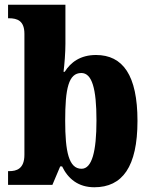

<svg xmlns="http://www.w3.org/2000/svg" viewBox="-20 -780 637 810"><path d="M378 10C496 10 560 -76 560 -270C560 -463 498 -548 385 -548C319 -548 278 -517 253 -477H248C252 -508 256 -558 256 -595V-760H14V-703H17C54 -703 83 -692 83 -637V-127C83 -67 49 -58 19 -58H14V0H201L234 -78H242C267 -26 310 10 378 10ZM324 -68C270 -68 255 -141 255 -271C255 -406 269 -472 323 -472C368 -472 387 -407 387 -272C387 -141 368 -68 324 -68Z"/></svg>

Font: Noto Serif Devanagari Condensed Black
Style: Regular
Weight: 900
Width: 3
Designer: Universal Thirst, Indian Type Foundry and the Monotype Design Team
Foundry: Monotype Imaging Inc.
Version: Version 2.004